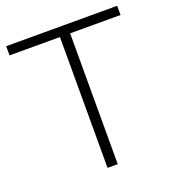

<svg xmlns="http://www.w3.org/2000/svg" viewBox="-128 -801 820 902"><g transform="rotate(-20 281.5 -350.0)"><path d="M256 0V-654H4V-700H559V-654H307V0Z"/></g></svg>

Font: Montserrat Light
Style: Regular
Weight: 300
Designer: Julieta Ulanovsky
Foundry: Julieta Ulanovsky
Version: Version 9.000; ttfautohint (v1.8.4.7-5d5b)